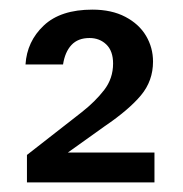

<svg xmlns="http://www.w3.org/2000/svg" viewBox="-20 -731 380 399"><path d="M36 -352V-409L150 -498Q178 -520 196.5 -544Q215 -568 215 -599Q215 -625 201 -638.5Q187 -652 166 -652Q142 -652 128.5 -637.5Q115 -623 111 -597H33Q36 -645 71 -678Q106 -711 172 -711Q212 -711 240.5 -696Q269 -681 283.5 -656.5Q298 -632 298 -603Q298 -563 273 -533Q248 -503 198 -469L121 -414H301V-352Z"/></svg>

Font: DMSans_18ptMedium
Style: Regular
Weight: 500
Designer: Colophon Foundry, Jonny Pinhorn
Foundry: Colophon Foundry
Version: Version 4.004;gftools[0.9.30]